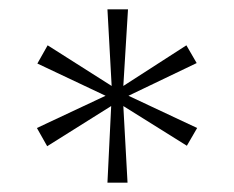

<svg xmlns="http://www.w3.org/2000/svg" viewBox="-20 -752 500 411"><path d="M210 -361 218 -525 81 -439 59 -478 206 -547 60 -616 82 -655 219 -568 210 -732H254L244 -568L379 -655L401 -617L255 -547L402 -478L380 -440L244 -525L253 -361Z"/></svg>

Font: DM Sans 17pt ExtraLight
Style: Regular
Weight: 250
Version: Version 4.004;gftools[0.9.30]